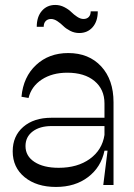

<svg xmlns="http://www.w3.org/2000/svg" viewBox="-20 -740 535 768"><path d="M393.1 0 410.2 -137.2H397.9Q384.3 -71.3 332.3 -31.7Q280.3 7.8 204.1 7.8Q126.5 7.8 78.6 -31.2Q30.8 -70.3 30.8 -134.8Q30.8 -195.8 73 -232.4Q115.2 -269 186 -269H397.9V-326.2Q397.9 -382.8 357.9 -416Q317.9 -449.2 249 -449.2Q189 -449.2 147.2 -421.9Q105.5 -394.5 94.2 -348.1L65.9 -353Q73.2 -432.6 124.5 -480.2Q175.8 -527.8 252.9 -527.8Q335.4 -527.8 384.8 -474.4Q434.1 -420.9 434.1 -331.1V0ZM296.9 -607.9Q277.8 -607.9 260.7 -616.7Q243.7 -625.5 233.2 -636Q222.7 -646.5 209.5 -655.3Q196.3 -664.1 184.1 -664.1Q170.9 -664.1 162.8 -655.8Q154.8 -647.5 154.8 -632.8H127Q127 -672.9 147.5 -696.5Q168 -720.2 201.2 -720.2Q220.2 -720.2 237.3 -711.4Q254.4 -702.6 264.9 -692.1Q275.4 -681.6 288.6 -672.9Q301.8 -664.1 314 -664.1Q327.1 -664.1 335 -672.1Q342.8 -680.2 342.8 -694.8H371.1Q371.1 -654.8 350.6 -631.3Q330.1 -607.9 296.9 -607.9ZM82 -155.8Q82 -115.7 117.9 -92.3Q153.8 -68.8 214.8 -68.8Q290 -68.8 339.4 -104.5Q388.7 -140.1 397.9 -200.2V-235.8H187Q139.2 -235.8 110.6 -214.1Q82 -192.4 82 -155.8Z"/></svg>

Font: Ribes
Style: Regular
Weight: 400
Designer: Luigi Gorlero
Foundry: Collletttivo
Version: Version 2.100;Glyphs 3.2 (3217)